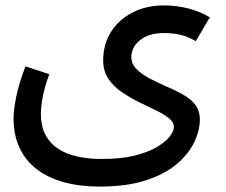

<svg xmlns="http://www.w3.org/2000/svg" viewBox="-20 -459 835 709"><path d="M347 230Q275 230 216.5 214Q158 198 116.5 166.5Q75 135 52.5 87.5Q30 40 30 -23Q30 -52 40 -102Q50 -152 74 -214L162 -185Q146 -142 138.5 -104.5Q131 -67 131 -38Q131 17 157 54Q183 91 233.5 109.5Q284 128 358 128Q426 128 475.5 116Q525 104 557.5 85Q590 66 606 46Q622 26 622 10Q622 -7 605.5 -21Q589 -35 560 -49.5Q531 -64 493 -82Q459 -99 429 -119.5Q399 -140 380 -168.5Q361 -197 361 -236Q361 -296 390 -341.5Q419 -387 469.5 -413Q520 -439 586 -439Q631 -439 674.5 -428Q718 -417 755 -395L703 -307Q676 -323 648 -330Q620 -337 586 -337Q530 -337 497.5 -311Q465 -285 465 -248Q465 -223 484.5 -203.5Q504 -184 534 -168.5Q564 -153 596 -139Q636 -122 663 -105.5Q690 -89 704 -68Q718 -47 718 -18Q718 22 697.5 65.5Q677 109 633 146.5Q589 184 518.5 207Q448 230 347 230Z"/></svg>

Font: Lexend Medium
Style: Regular
Weight: 500
Designer: Bonnie Shaver-Troup, Thomas Jockin
Foundry: Lexend
Version: Version 1.005